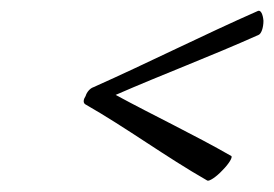

<svg xmlns="http://www.w3.org/2000/svg" viewBox="-20 -442 503 352"><path d="M136 -251C213 -207 283 -155 360 -111C363 -109 376 -117 388 -130C400 -142 407 -154 404 -156C336 -195 262 -230 192 -268C279 -306 367 -339 454 -378C459 -380 463 -391 463 -404C462 -416 458 -424 453 -422C353 -378 252 -327 151 -282C145 -280 139 -273 137 -266C133 -260 132 -254 136 -251Z"/></svg>

Font: Nupuram Thin Italic
Style: Regular
Weight: 100
Designer: Santhosh Thottingal (santhosh.thottingal@gmail.com)
Foundry: SMC
Version: Version 1.000